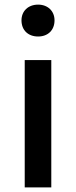

<svg xmlns="http://www.w3.org/2000/svg" viewBox="-20 -811 328 831"><path d="M87 0H202V-551H87ZM145 -653C187 -653 216 -680 216 -723C216 -763 187 -791 145 -791C102 -791 73 -763 73 -723C73 -680 102 -653 145 -653Z"/></svg>

Font: Noto Sans CJK TC Medium
Style: Regular
Weight: 500
Designer: Ryoko NISHIZUKA 西塚涼子 (kana, bopomofo & ideographs); Paul D. Hunt (Latin, Greek & Cyrillic); Sandoll Communications 산돌커뮤니
Foundry: Adobe
Version: Version 2.004;hotconv 1.0.118;makeotfexe 2.5.65603